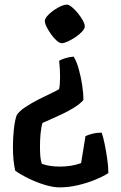

<svg xmlns="http://www.w3.org/2000/svg" viewBox="-20 -526 524 831"><path d="M247 -339Q238 -339 225.5 -350Q213 -361 201.5 -377Q190 -393 182 -409Q174 -425 174 -436Q174 -447 191.5 -464Q209 -481 232 -493.5Q255 -506 270 -506Q278 -506 291 -495.5Q304 -485 317 -469Q330 -453 338.5 -437.5Q347 -422 347 -412Q347 -402 335.5 -389.5Q324 -377 307 -365.5Q290 -354 273.5 -346.5Q257 -339 247 -339ZM237 285Q211 285 175.5 274.5Q140 264 105 247Q70 230 46 213Q36 171 36 110Q36 71 40 33.5Q44 -4 52 -27Q63 -45 90.5 -63Q118 -81 149.5 -97Q181 -113 206 -124.5Q231 -136 236 -141Q238 -150 239 -164.5Q240 -179 240 -193Q240 -229 236 -263Q244 -268 260.5 -273.5Q277 -279 299 -281Q312 -259 321 -226.5Q330 -194 335.5 -159Q341 -124 341 -93Q326 -76 301 -60.5Q276 -45 248.5 -32Q221 -19 198 -9Q175 1 164 6Q158 25 155.5 52.5Q153 80 153 109Q153 130 154.5 149.5Q156 169 161 183Q194 195 239 195Q290 195 331 180L350 63Q360 58 379.5 53Q399 48 420 48Q426 64 432.5 95Q439 126 444 161Q449 196 449 223Q428 237 393 251.5Q358 266 317.5 275.5Q277 285 237 285Z"/></svg>

Font: Texturina 72pt
Style: Bold
Weight: 700
Designer: Guillermo Torres Carreño
Foundry: Omnibus-Type
Version: Version 1.002; ttfautohint (v1.8.3)